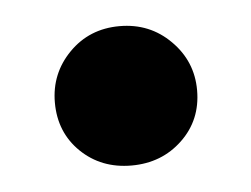

<svg xmlns="http://www.w3.org/2000/svg" viewBox="-29 -190 306 234"><g transform="rotate(-5 124.5 -73.0)"><path d="M124 12Q87 12 62.2 -12Q37.5 -36 37.5 -72.5Q37.5 -108 62.2 -133.2Q87 -158.5 124 -158.5Q161 -158.5 186.2 -133.2Q211.5 -108 211.5 -72.5Q211.5 -36 186.2 -12Q161 12 124 12Z"/></g></svg>

Font: Overpass ExtraBold
Style: Regular
Weight: 800
Designer: Delve Withrington, Dave Bailey, Thomas Jockin
Foundry: Delve Fonts LLC
Version: Version 4.000; ttfautohint (v1.8.3)